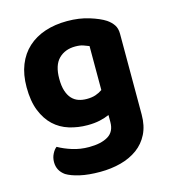

<svg xmlns="http://www.w3.org/2000/svg" viewBox="-105 -581 770 865"><g transform="rotate(-15 280.0 -148.5)"><path d="M358 -39Q338 -30 313 -24.5Q288 -19 256 -19Q211 -19 170.5 -31.5Q130 -44 100 -72Q70 -100 52 -145Q34 -190 34 -255Q34 -314 52 -359Q70 -404 103.5 -434.5Q137 -465 183.5 -480.5Q230 -496 287 -496Q343 -496 389.5 -481.5Q436 -467 462 -450Q481 -437 492 -420.5Q503 -404 503 -379V-2Q503 50 484 88Q465 126 431.5 150.5Q398 175 353 187Q308 199 256 199Q202 199 162.5 190Q123 181 100 167Q66 143 66 103Q66 82 75 64.5Q84 47 95 39Q123 55 159.5 66.5Q196 78 237 78Q293 78 325.5 58.5Q358 39 358 -6ZM283 -134Q307 -134 324.5 -140Q342 -146 356 -156V-361Q344 -366 329.5 -371Q315 -376 293 -376Q245 -376 215.5 -346.5Q186 -317 186 -254Q186 -220 193.5 -197Q201 -174 214 -160Q227 -146 244.5 -140Q262 -134 283 -134Z"/></g></svg>

Font: Baloo Bhai 2
Style: Bold
Weight: 700
Designer: Supriya Tembe, Noopur Datye and Ek Type
Foundry: Ek Type
Version: Version 1.640;PS 1.000;hotconv 16.6.51;makeotf.lib2.5.65220;